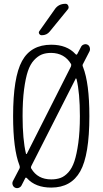

<svg xmlns="http://www.w3.org/2000/svg" viewBox="-20 -975 540 1008"><path d="M98.6 -365.2Q98.6 -243.2 116.2 -168.9Q116.2 -167 118.2 -166.5Q120.1 -166 121.1 -168L352.5 -626Q355.5 -634.8 352.5 -639.6Q318.4 -696.3 249 -697.3Q220.7 -697.3 199.7 -689Q178.7 -680.7 158.7 -659.2Q138.7 -637.7 126.5 -601.6Q114.3 -565.4 106.4 -505.9Q98.6 -446.3 98.6 -365.2ZM399.4 -365.2Q399.4 -487.3 381.8 -560.5Q380.9 -562.5 378.9 -563.5Q377 -564.5 377 -561.5L144.5 -103.5Q140.6 -94.7 144.5 -89.8Q177.7 -33.2 249 -33.2Q276.4 -33.2 297.9 -41Q319.3 -48.8 338.9 -70.3Q358.4 -91.8 370.6 -128.4Q382.8 -165 391.1 -224.6Q399.4 -284.2 399.4 -365.2ZM47.9 -24.4 82 -89.8Q85.9 -96.7 82 -107.4Q48.8 -192.4 48.8 -365.2Q48.8 -569.3 95.7 -654.8Q142.6 -740.2 249 -740.2Q331.1 -740.2 376 -691.4Q381.8 -684.6 385.7 -691.4L405.3 -728.5Q409.2 -737.3 419.4 -741.2Q429.7 -745.1 439 -740.7Q448.2 -736.3 451.2 -725.6Q454.1 -714.8 450.2 -706.1L416 -639.6Q411.1 -632.8 416 -623Q449.2 -538.1 449.2 -365.2Q449.2 -161.1 401.4 -75.7Q353.5 9.8 249 9.8Q166 9.8 122.1 -39.1Q115.2 -45.9 112.3 -39.1L92.8 -1Q87.9 7.8 78.1 11.2Q68.4 14.6 59.1 10.3Q49.8 5.9 46.4 -4.4Q43 -14.6 47.9 -24.4ZM266.6 -924.8Q286.1 -955.1 324.2 -955.1Q334 -955.1 338.4 -944.8Q342.8 -934.6 336.9 -926.8L241.2 -809.6Q225.6 -790 199.2 -790Q190.4 -790 186 -797.4Q181.6 -804.7 186.5 -811.5Z"/></svg>

Font: Rounded-X Mgen+ 1mn light
Style: Regular
Weight: 200
Designer: [Source Han Sans]
Ryoko NISHIZUKA  (kana & ideographs); Paul D. Hunt (Latin, Greek & Cyrillic); Wenlong ZHANG  (bopomofo
Version: Version 1.059.20150602